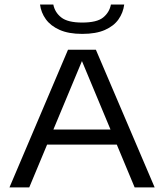

<svg xmlns="http://www.w3.org/2000/svg" viewBox="-20 -810 710 830"><path d="M21 0 274 -595H394.5L648.5 0H562L328 -561H340.5L106.5 0ZM166.5 -185 188 -250H481L501.5 -185ZM335.5 -663.5Q276.5 -663.5 237.8 -680.8Q199 -698 178.2 -726.8Q157.5 -755.5 153 -790.5H210.5Q217 -756.5 245 -734.5Q273 -712.5 335.5 -712.5Q399 -712.5 426 -734.5Q453 -756.5 459.5 -790.5H517Q512.5 -755 492.2 -726.2Q472 -697.5 433.5 -680.5Q395 -663.5 335.5 -663.5Z"/></svg>

Font: Encode Sans SC Expanded
Style: Regular
Weight: 400
Width: 7
Designer: Multiple Designers
Foundry: Impallari Type
Version: Version 3.002